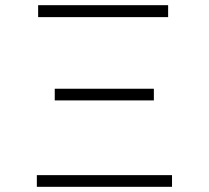

<svg xmlns="http://www.w3.org/2000/svg" viewBox="-20 -720 805 740"><path d="M191 -333V-378H573V-333ZM122 0V-45H643V0ZM127 -654V-700H628V-654Z"/></svg>

Font: Montserrat Z Light
Style: Regular
Weight: 300
Designer: Julieta Ulanovsky
Foundry: Julieta Ulanovsky
Version: Version 8.000